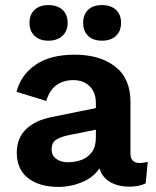

<svg xmlns="http://www.w3.org/2000/svg" viewBox="-20 -725 614 755"><path d="M357 -319Q357 -362 332.5 -386Q308 -410 268 -410Q231 -410 203 -391Q175 -372 162 -328L45 -364Q62 -430 119.5 -470Q177 -510 274 -510Q372 -510 432.5 -463.5Q493 -417 493 -325V-122Q493 -84 529 -84Q546 -84 561 -89L553 -4Q527 9 488 9Q445 9 413.5 -9Q382 -27 371 -63Q347 -27 302.5 -8.5Q258 10 211 10Q135 10 90.5 -24.5Q46 -59 46 -125Q46 -181 82 -216.5Q118 -252 185 -265L357 -300ZM183 -138Q183 -113 201.5 -100Q220 -87 246 -87Q275 -87 300 -96Q325 -105 341 -126.5Q357 -148 357 -184V-215L252 -194Q218 -187 200.5 -175.5Q183 -164 183 -138ZM170 -705Q205 -705 225.5 -686.5Q246 -668 246 -635Q246 -603 225.5 -584Q205 -565 170 -565Q136 -565 116 -584Q96 -603 96 -635Q96 -668 116 -686.5Q136 -705 170 -705ZM381 -705Q416 -705 436 -686.5Q456 -668 456 -635Q456 -603 436 -584Q416 -565 381 -565Q346 -565 326.5 -584Q307 -603 307 -635Q307 -668 326.5 -686.5Q346 -705 381 -705Z"/></svg>

Font: Work Sans SemiBold
Style: Regular
Weight: 600
Designer: Wei Huang
Foundry: Wei Huang
Version: Version 2.010; ttfautohint (v1.8.3)